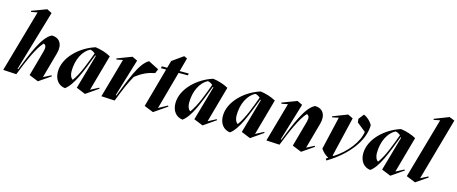

<svg xmlns="http://www.w3.org/2000/svg" viewBox="-50 -1413 4989 2095"><g transform="rotate(15 2444.0 -365.0)"><path d="M392 18 401 12 526 -74 519 -84 434 -40 515 -332C543 -432 503 -504 411 -504C307 -456 227 -242 151 -54L143 -56L344 -740L288 -768L121 -705L125 -694L195 -707L-5 -4L145 4C213 -168 279 -324 347 -396C375 -388 381 -360 369 -316L288 -24Z M924 18 932 13 1063 -78 1057 -88 966 -40 1080 -448C1032 -476 966 -496 906 -504C738 -452 576 -304 576 -140C576 -54 623 6 697 14C784 -49 844 -208 924 -416L932 -414L821 -24ZM756 -96C733 -108 719 -143 719 -184C719 -317 776 -424 856 -464C878 -460 896 -450 912 -436C872 -328 820 -180 756 -96Z M1256 4C1320 -160 1344 -216 1392 -300C1464 -356 1526 -384 1606 -400L1626 -448L1508 -508C1404 -450 1336 -242 1260 -54L1252 -56L1380 -480L1321 -508L1155 -445L1159 -433L1229 -447L1104 -4Z M1692 18 1698 14 1840 -84 1833 -94 1734 -40 1852 -468H1956L1961 -490H1858L1900 -644L1864 -660L1740 -572L1717 -490H1657L1652 -468H1711L1588 -24Z M2252 18 2260 13 2391 -78 2385 -88 2294 -40 2408 -448C2360 -476 2294 -496 2234 -504C2066 -452 1904 -304 1904 -140C1904 -54 1951 6 2025 14C2112 -49 2172 -208 2252 -416L2260 -414L2149 -24ZM2084 -96C2061 -108 2047 -143 2047 -184C2047 -317 2104 -424 2184 -464C2206 -460 2224 -450 2240 -436C2200 -328 2148 -180 2084 -96Z M2788 18 2796 13 2927 -78 2921 -88 2830 -40 2944 -448C2896 -476 2830 -496 2770 -504C2602 -452 2440 -304 2440 -140C2440 -54 2487 6 2561 14C2648 -49 2708 -208 2788 -416L2796 -414L2685 -24ZM2620 -96C2597 -108 2583 -143 2583 -184C2583 -317 2640 -424 2720 -464C2742 -460 2760 -450 2776 -436C2736 -328 2684 -180 2620 -96Z M3365 18 3374 12 3499 -74 3492 -84 3407 -40 3488 -332C3516 -432 3476 -504 3384 -504C3280 -456 3200 -242 3124 -54L3116 -56L3244 -480L3185 -508L3019 -445L3023 -433L3093 -447L2968 -4L3118 4C3186 -168 3252 -324 3320 -396C3348 -388 3354 -360 3342 -316L3261 -24Z M3657 38C3882 -96 4025 -286 4025 -460C4002 -501 3962 -537 3924 -552L3877 -492L3881 -452L3981 -372C3967 -258 3858 -116 3717 -28L3709 -32L3815 -480L3757 -508L3592 -444L3596 -433L3667 -448L3581 -76C3609 -36 3633 -16 3669 4L3645 20Z M4373 18 4381 13 4512 -78 4506 -88 4415 -40 4529 -448C4481 -476 4415 -496 4355 -504C4187 -452 4025 -304 4025 -140C4025 -54 4072 6 4146 14C4233 -49 4293 -208 4373 -416L4381 -414L4270 -24ZM4205 -96C4182 -108 4168 -143 4168 -184C4168 -317 4225 -424 4305 -464C4327 -460 4345 -450 4361 -436C4321 -328 4269 -180 4205 -96Z M4653 18 4663 11 4784 -72 4777 -82 4695 -40 4893 -744 4833 -768 4770 -743 4669 -704 4673 -693 4743 -707 4549 -24Z"/></g></svg>

Font: Mazius Display Extra Italic
Style: Bold
Weight: 700
Italic angle: -17°
Designer: Alberto Casagrande & Collletttivo
Foundry: Collletttivo
Version: Version 2.000;Glyphs 3.2 (3217)